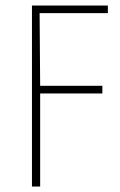

<svg xmlns="http://www.w3.org/2000/svg" viewBox="-20 -498 438 698"><path d="M96.2 180.2V-478H372.1V-450.2H124L126 -186H352.1V-158.2H126V180.2Z"/></svg>

Font: Source Sans 3 ExtraLight
Style: Regular
Weight: 200
Designer: Paul D. Hunt
Foundry: Adobe
Version: Version 3.052;hotconv 1.1.0;makeotfexe 2.6.0